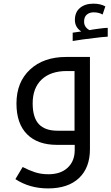

<svg xmlns="http://www.w3.org/2000/svg" viewBox="-20 -799 614 1059"><path d="M245.1 240.2Q143.1 240.2 64.9 189L105 122.1Q137.2 139.2 171.4 150.6Q205.6 162.1 247.1 162.1Q314.9 162.1 353.5 125.7Q392.1 89.4 392.1 28.8V0H293.9Q187.5 0 129.2 -58.6Q70.8 -117.2 70.8 -228Q70.8 -345.7 145.5 -415.3Q220.2 -484.9 345.2 -484.9H476.1V23.9Q476.1 126 415.8 183.1Q355.5 240.2 245.1 240.2ZM391.1 -78.1V-407.2H348.1Q259.3 -407.2 209.7 -360.4Q160.2 -313.5 160.2 -229Q160.2 -150.9 194.1 -114.5Q228 -78.1 296.9 -78.1ZM380.9 -618.7 428.2 -625.5Q393.1 -648.4 393.1 -689Q393.1 -731.9 421.1 -755.4Q449.2 -778.8 495.1 -778.8Q534.2 -778.8 561 -763.7L545.9 -718.8Q525.9 -731 496.1 -731Q474.1 -731 459 -718.5Q443.8 -706.1 443.8 -679.7Q443.8 -662.6 452.6 -650.6Q461.4 -638.7 474.1 -632.8Q483.9 -635.3 522 -640.4Q560.1 -645.5 574.2 -645.5V-596.7Q566.4 -596.7 538.8 -594Q511.2 -591.3 437 -581.5L380.9 -572.8Z"/></svg>

Font: Droid Arabic Kufi
Style: Regular
Weight: 400
Designer: Pascal Zoghbi
Foundry: Irfont.ir
Version: Version 1.00 February 28, 2013, initial release